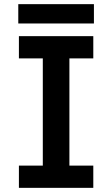

<svg xmlns="http://www.w3.org/2000/svg" viewBox="-20 -904 540 924"><path d="M71 0V-107H186V-623H71V-730H429V-623H314V-107H429V0ZM68 -791V-884H432V-791Z"/></svg>

Font: M PLUS Code Latin SemiBold
Style: Regular
Weight: 600
Designer: Coji Morishita
Foundry: UNDERFOREST DESIGN
Version: Version 1.002; ttfautohint (v1.8.3)